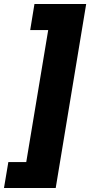

<svg xmlns="http://www.w3.org/2000/svg" viewBox="-49 -788 446 948"><path d="M-29.3 140.1 -7.8 12.2H80.6L189 -639.6H100.1L121.1 -768.1H376.5L226.1 140.1Z"/></svg>

Font: Inter 24pt ExtraBold
Style: Italic
Weight: 800
Italic angle: -9.3988°
Designer: Rasmus Andersson
Foundry: rsms
Version: Version 4.001;git-66647c0bb